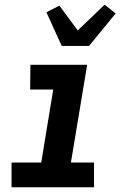

<svg xmlns="http://www.w3.org/2000/svg" viewBox="-20 -795 540 815"><path d="M29 0V-105H155L206 -415H108L109 -520H350L281 -105H379V0ZM242 -600 177 -743 232 -771 310 -666 424 -775 471 -738 358 -600Z"/></svg>

Font: Iosevka SS18 Extrabold
Style: Italic
Weight: 800
Italic angle: -9°
Monospace: yes
Designer: Belleve Invis
Foundry: Belleve Invis
Version: Version 25.1.1; ttfautohint (v1.8.4)